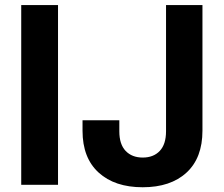

<svg xmlns="http://www.w3.org/2000/svg" viewBox="-20 -748 905 777"><path d="M214.8 -727.5V0H65.9V-727.5ZM557.6 9.8Q444.3 9.8 379.2 -49.6Q314 -108.9 314 -218.8V-261.2H462.9V-216.3Q462.9 -164.1 488.5 -137.2Q514.2 -110.4 557.6 -110.4Q601.1 -110.4 626.5 -137.2Q651.9 -164.1 651.9 -216.8V-727.5H799.3V-219.2Q799.3 -108.9 734.9 -49.6Q670.4 9.8 557.6 9.8Z"/></svg>

Font: Inter
Style: Bold
Weight: 700
Designer: Rasmus Andersson
Foundry: rsms
Version: Version 4.001;git-9221beed3